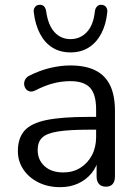

<svg xmlns="http://www.w3.org/2000/svg" viewBox="-20 -766 570 795"><path d="M229 9Q179 9 139.5 -10.5Q100 -30 77 -64Q54 -98 54 -140Q54 -194 81.5 -225Q109 -256 172.5 -269Q236 -282 346 -282H391V-229H347Q266 -229 219.5 -221.5Q173 -214 154.5 -196Q136 -178 136 -145Q136 -104 164.5 -78Q193 -52 242 -52Q282 -52 312.5 -71Q343 -90 360.5 -123Q378 -156 378 -199V-313Q378 -375 353 -402.5Q328 -430 271 -430Q236 -430 201 -421Q166 -412 127 -392Q113 -385 103 -387.5Q93 -390 87 -398Q81 -406 80 -416.5Q79 -427 84.5 -437Q90 -447 102 -453Q146 -475 189 -485Q232 -495 271 -495Q334 -495 375 -474.5Q416 -454 436 -412.5Q456 -371 456 -306V-35Q456 -15 446.5 -4Q437 7 419 7Q400 7 390 -4Q380 -15 380 -35V-113H389Q381 -75 358.5 -48Q336 -21 303 -6Q270 9 229 9ZM272 -549Q229 -549 197 -569Q165 -589 145.5 -626.5Q126 -664 120 -714Q118 -728 125 -737Q132 -746 144 -746Q155 -747 162 -740Q169 -733 171 -720Q179 -662 205.5 -633Q232 -604 272 -604Q312 -604 339.5 -633Q367 -662 373 -720Q375 -733 382.5 -740Q390 -747 400 -746Q412 -746 419 -737Q426 -728 424 -714Q419 -664 399 -626.5Q379 -589 347 -569Q315 -549 272 -549Z"/></svg>

Font: Nunito ExtraLight
Style: Regular
Weight: 400
Version: Version 3.602